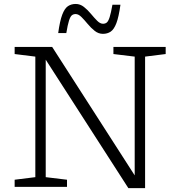

<svg xmlns="http://www.w3.org/2000/svg" viewBox="-20 -944 900 970"><path d="M158.5 -49V-658L54 -671V-707H243.5L660.5 -58V-658L553 -671V-707H817V-671L713 -658V6.5H628.5L211 -642.5V-49L318.5 -36V0H54V-36ZM588.5 -920Q580 -858.5 568 -827Q556 -795.5 539.2 -784.2Q522.5 -773 500 -773Q477.5 -773 458.5 -788Q439.5 -803 423 -823Q406.5 -843 391.5 -858Q376.5 -873 362 -873Q350.5 -873 342.8 -866.5Q335 -860 328.5 -839.5Q322 -819 315 -777H274Q282.5 -838.5 294.5 -870Q306.5 -901.5 323.2 -912.8Q340 -924 362.5 -924Q385 -924 404 -909Q423 -894 439.5 -874Q456 -854 471 -839Q486 -824 500.5 -824Q512 -824 519.8 -830.5Q527.5 -837 534 -857.5Q540.5 -878 548 -920Z"/></svg>

Font: Newsreader Caption Light
Style: Regular
Weight: 300
Designer: Hugues Gentile
Foundry: Production Type
Version: Version 1.001